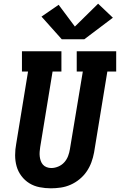

<svg xmlns="http://www.w3.org/2000/svg" viewBox="-20 -1013 650 1041"><path d="M256 8Q225 8 194.5 2Q164 -4 139 -19.5Q114 -35 96 -59Q78 -83 70 -111.5Q62 -140 62 -171.5Q62 -203 68 -234L132 -625H99V-735H313V-625H265L198 -216Q196 -203 195 -190Q194 -177 195.5 -164.5Q197 -152 201 -140.5Q205 -129 213 -120Q221 -111 233 -106.5Q245 -102 258 -102Q277 -102 296 -110Q315 -118 328.5 -133Q342 -148 349 -166.5Q356 -185 359 -204L429 -625H396V-735H610V-625H562L490 -186Q485 -159 475.5 -133Q466 -107 450 -83.5Q434 -60 411.5 -41.5Q389 -23 363 -11.5Q337 0 309.5 4Q282 8 256 8ZM315 -800 205 -923 298 -987 386 -869 512 -993 592 -917 437 -800Z"/></svg>

Font: Iosevka Curly Slab XBdExObl
Style: Regular
Weight: 800
Width: 7
Italic angle: -9°
Monospace: yes
Designer: Belleve Invis
Foundry: Belleve Invis
Version: Version 11.1.0; ttfautohint (v1.8.3)